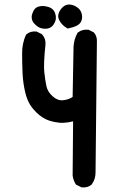

<svg xmlns="http://www.w3.org/2000/svg" viewBox="-20 -807 540 835"><path d="M332.5 6.8 313 -2.9 310.5 -4.4 309.1 -6.3Q298.3 -23.9 295.9 -43.9V-44.4V-44.9L297.9 -279.3Q286.6 -276.4 276.4 -274.9Q266.1 -273.4 256.3 -272.9Q246.6 -272.5 237.3 -273.4Q226.6 -274.4 216.3 -276.6Q206.1 -278.8 196.5 -281.7Q187 -284.7 178.2 -289.1Q165 -295.4 152.1 -305.7Q139.2 -315.9 126.5 -330.6Q117.7 -340.3 110.8 -351.6Q104 -362.8 98.9 -375.7Q93.8 -388.7 90.3 -402.8Q80.1 -444.8 78.1 -488.8Q76.2 -532.2 76.2 -574.7Q76.2 -585.9 77.1 -596.4Q78.1 -606.9 80.3 -616.9Q82.5 -627 85.4 -636.2Q88.4 -645.5 92.8 -654.8L93.8 -656.2L95.2 -657.7Q111.8 -672.4 137.7 -669.9H139.6L141.1 -668.9L160.6 -659.2L162.1 -658.2L163.6 -656.7Q180.2 -638.2 177.7 -612.3Q173.3 -571.3 172.1 -541.7Q170.9 -512.2 172.4 -496.1Q175.8 -461.4 181.6 -433.6Q186.5 -408.2 209 -388.2Q230 -368.7 253.9 -371.1Q265.6 -372.1 276.1 -375.7Q286.6 -379.4 295.9 -385.3L299.8 -603.5V-604Q300.8 -619.6 304.9 -634.5Q309.1 -649.4 316.4 -662.6L317.4 -664.6L319.3 -666Q337.9 -680.2 363.3 -677.7H365.2L366.7 -676.8L386.2 -667L388.2 -666L389.2 -664.6Q396.5 -656.2 399.4 -645.5Q402.3 -634.8 401.4 -622.6L395.5 -56.6Q395.5 -28.3 379.9 -6.3L379.4 -4.9L378.4 -4.4Q361.8 10.3 335.9 7.8H334ZM162.1 -683.6Q153.8 -685.1 146 -689.9Q138.2 -694.8 130.4 -703.1Q121.1 -712.4 118.7 -724.1Q116.2 -735.8 120.6 -748Q128.9 -773.9 149.4 -778.8Q167 -783.7 189.9 -776.9Q215.3 -769.5 221.2 -744.1Q227.5 -719.7 211.9 -698.7Q195.8 -676.8 162.1 -683.6ZM270.5 -685.1Q248.5 -698.2 237.8 -718.8Q225.6 -742.2 245.6 -768.1Q266.1 -794.4 296.4 -784.7Q303.2 -782.7 308.8 -779.5Q314.5 -776.4 319.3 -772.5Q324.2 -768.6 327.6 -763.7Q331.1 -758.8 333.5 -752.9Q337.4 -742.7 337.2 -731.9Q336.9 -721.2 332 -711.9Q321.8 -692.4 277.3 -683.6L273.4 -683.1Z"/></svg>

Font: NaikaiFont
Style: Bold
Weight: 700
Version: Version 1.89